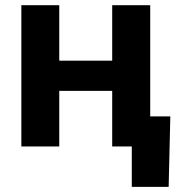

<svg xmlns="http://www.w3.org/2000/svg" viewBox="-20 -566 690 742"><path d="M454.6 -214.8H168V-331.5H454.6ZM209 0H62.5V-545.9H209ZM560.5 0H413.6V-545.9H560.5ZM489.3 0H447.3V-116.2H638.2L631.8 156.2H489.3Z"/></svg>

Font: Inter RS Variable
Style: Regular
Weight: 400
Designer: Rasmus Andersson (customised by Maria Ramos and Noel Pretorius)
Foundry: rsms
Version: Version 3.001;Glyphs 3.2.3 (3260)